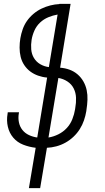

<svg xmlns="http://www.w3.org/2000/svg" viewBox="-20 -755 540 990"><path d="M129 215 164 7Q130 3 99.5 -9Q69 -21 48.5 -45Q28 -69 20.5 -101.5Q13 -134 19 -168L20 -176H78L77 -170Q73 -147 77.5 -124.5Q82 -102 95.5 -85Q109 -68 129.5 -58.5Q150 -49 172 -46L223 -355Q199 -357 176.5 -365Q154 -373 136 -386.5Q118 -400 105 -419.5Q92 -439 86.5 -462Q81 -485 81 -509.5Q81 -534 85 -558Q89 -581 97 -604Q105 -627 119 -647Q133 -667 152.5 -683.5Q172 -700 194 -710.5Q216 -721 239.5 -727Q263 -733 286 -734V-735H344L290 -406Q316 -404 339 -395.5Q362 -387 380 -371.5Q398 -356 410 -335Q422 -314 427 -290Q432 -266 431 -240.5Q430 -215 426 -190L425 -182Q421 -158 413 -134.5Q405 -111 391.5 -89.5Q378 -68 359 -50Q340 -32 317.5 -19.5Q295 -7 270.5 -0.5Q246 6 222 7L187 215ZM232 -409 277 -680Q253 -676 229 -666Q205 -656 186.5 -638.5Q168 -621 157.5 -597.5Q147 -574 143 -550Q139 -525 141 -500.5Q143 -476 155 -456Q167 -436 187.5 -424Q208 -412 232 -409ZM230 -46Q256 -50 281 -62.5Q306 -75 324.5 -95Q343 -115 353 -140.5Q363 -166 367 -191L368 -198Q373 -225 372 -251Q371 -277 360 -299Q349 -321 327.5 -335Q306 -349 281 -353Z"/></svg>

Font: Iosevka Light Oblique
Style: Regular
Weight: 300
Italic angle: -9°
Monospace: yes
Designer: Belleve Invis
Foundry: Belleve Invis
Version: Version 32.5.0; ttfautohint (v1.8.4)